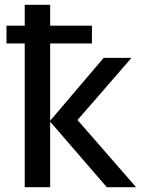

<svg xmlns="http://www.w3.org/2000/svg" viewBox="-20 -780 599 800"><path d="M189 -760V-673H363V-599H189V-277L412 -539H528L303 -280L547 0H425L189 -273V0H83V-599H7V-673H83V-760Z"/></svg>

Font: Noto Sans Medium
Style: Regular
Weight: 500
Designer: Monotype Design Team
Foundry: Monotype Imaging Inc.
Version: Version 2.007